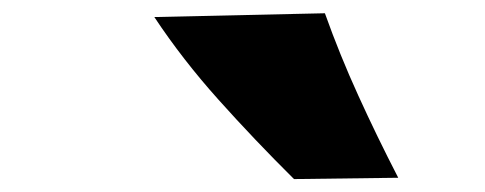

<svg xmlns="http://www.w3.org/2000/svg" viewBox="-20 -927 742 294"><path d="M430.2 -652.8Q369.6 -712.9 314.7 -774.2Q259.8 -835.4 216.3 -900.9L477.5 -906.7Q500.5 -842.3 528.6 -780.8Q556.6 -719.2 589.8 -654.8Z"/></svg>

Font: Pinar-FD Black
Style: Regular
Weight: 900
Designer: Amin Abedi
Version: Version 3.000